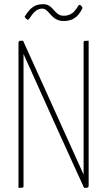

<svg xmlns="http://www.w3.org/2000/svg" viewBox="-20 -894 510 914"><path d="M113 -800C122 -800 139 -853 181 -853C215 -853 222 -794 283 -794C339 -794 359 -828 373 -856C373 -856 367 -871 358 -871C349 -871 339 -819 283 -819C237 -819 235 -874 187 -874C152 -874 128 -865 97 -814C97 -814 106 -800 113 -800ZM378 -450V-63L218 -417L90 -700H78C71 -700 68 -697 68 -690V0C92 0 92 0 92 -10V-257V-637L249 -288L380 0H392C398 0 402 -3 402 -10V-700C378 -700 378 -700 378 -690Z"/></svg>

Font: Yanone Kaffeesatz Extra Light
Style: Regular
Weight: 200
Designer: Yanone (Cyrillic: Daniel Pouzeot & Huerta Tipografica)
Foundry: Yanone
Version: Version 1.100;PS 001.100;hotconv 1.0.70;makeotf.lib2.5.58329